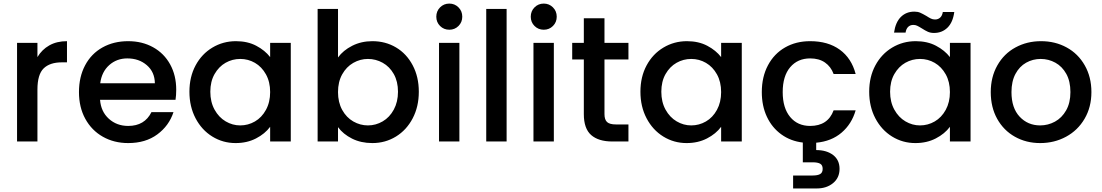

<svg xmlns="http://www.w3.org/2000/svg" viewBox="-20 -790 6151 1072"><path d="M75.2 0V-550.8H189V-471.2Q213.9 -513.2 255.4 -536.6Q296.9 -560.1 354 -560.1V-441.9H325.2Q258.3 -441.9 223.6 -408Q189 -374 189 -290V0Z M420.9 -275.9Q420.9 -360.8 455.3 -425.5Q489.7 -490.2 552.2 -525.1Q614.7 -560.1 695.8 -560.1Q773.9 -560.1 835 -526.1Q896 -492.2 929.9 -430.7Q963.9 -369.1 963.9 -289.1Q963.9 -257.8 960 -232.9H538.6Q543.5 -167 587.6 -127Q631.8 -86.9 695.8 -86.9Q787.6 -86.9 825.7 -164.1H948.7Q923.8 -87.9 858.4 -39.6Q793 8.8 695.8 8.8Q616.7 8.8 554.2 -26.6Q491.7 -62 456.3 -126.5Q420.9 -190.9 420.9 -275.9ZM539.6 -325.2H844.7Q843.8 -388.2 799.8 -426Q755.9 -463.9 690.9 -463.9Q631.8 -463.9 589.8 -426.5Q547.9 -389.2 539.6 -325.2Z M1037.6 -277.8Q1037.6 -360.8 1072 -424.8Q1106.4 -488.8 1166 -524.4Q1225.6 -560.1 1297.4 -560.1Q1362.3 -560.1 1410.9 -534.4Q1459.5 -508.8 1488.3 -471.2V-550.8H1603.5V0H1488.3V-82Q1459.5 -43 1409.4 -17.1Q1359.4 8.8 1295.4 8.8Q1224.6 8.8 1165.5 -27.6Q1106.4 -64 1072 -129.4Q1037.6 -194.8 1037.6 -277.8ZM1154.3 -277.8Q1154.3 -220.7 1178 -177.7Q1201.7 -134.8 1240 -112.3Q1278.3 -89.8 1321.3 -89.8Q1365.2 -89.8 1403.3 -111.8Q1441.4 -133.8 1464.8 -176.5Q1488.3 -219.2 1488.3 -275.9Q1488.3 -333 1464.8 -375Q1441.4 -417 1403.6 -439Q1365.7 -460.9 1321.3 -460.9Q1277.3 -460.9 1239.5 -439.5Q1201.7 -418 1178 -376.5Q1154.3 -335 1154.3 -277.8Z M1753.4 0V-740.2H1867.2V-469.2Q1896 -508.8 1946.5 -534.4Q1997.1 -560.1 2059.1 -560.1Q2132.3 -560.1 2191.2 -525.1Q2250 -490.2 2284.2 -425.5Q2318.4 -360.8 2318.4 -277.8Q2318.4 -194.8 2284.2 -129.4Q2250 -64 2190.7 -27.6Q2131.3 8.8 2059.1 8.8Q1995.1 8.8 1945.6 -16.1Q1896 -41 1867.2 -80.1V0ZM1867.2 -275.9Q1867.2 -218.8 1890.6 -176.3Q1914.1 -133.8 1952.6 -111.8Q1991.2 -89.8 2034.2 -89.8Q2078.1 -89.8 2116.7 -112.3Q2155.3 -134.8 2178.7 -178Q2202.1 -221.2 2202.1 -277.8Q2202.1 -335 2178.7 -376.5Q2155.3 -418 2116.7 -439.5Q2078.1 -460.9 2034.2 -460.9Q1991.2 -460.9 1952.6 -439Q1914.1 -417 1890.6 -375Q1867.2 -333 1867.2 -275.9Z M2416 -696.8Q2416 -727.5 2437 -748.8Q2458 -770 2488.8 -770Q2518.6 -770 2539.8 -749Q2561 -728 2561 -696.8Q2561 -666 2540 -645Q2519 -624 2488.8 -624Q2458 -624 2437 -645Q2416 -666 2416 -696.8ZM2431.2 0V-550.8H2544.9V0Z M2694.8 0V-740.2H2808.6V0Z M2943.4 -696.8Q2943.4 -727.5 2964.4 -748.8Q2985.4 -770 3016.1 -770Q3045.9 -770 3067.1 -749Q3088.4 -728 3088.4 -696.8Q3088.4 -666 3067.4 -645Q3046.4 -624 3016.1 -624Q2985.4 -624 2964.4 -645Q2943.4 -666 2943.4 -696.8ZM2958.5 0V-550.8H3072.3V0Z M3174.8 -458V-550.8H3239.7V-688H3355V-550.8H3488.8V-458H3355V-152.8Q3355 -122.1 3369.4 -108.6Q3383.8 -95.2 3418.9 -95.2H3488.8V0H3398.9Q3321.8 0 3280.8 -35.9Q3239.7 -71.8 3239.7 -152.8V-458Z M3555.7 -277.8Q3555.7 -360.8 3590.1 -424.8Q3624.5 -488.8 3684.1 -524.4Q3743.7 -560.1 3815.4 -560.1Q3880.4 -560.1 3929 -534.4Q3977.5 -508.8 4006.3 -471.2V-550.8H4121.6V0H4006.3V-82Q3977.5 -43 3927.5 -17.1Q3877.4 8.8 3813.5 8.8Q3742.7 8.8 3683.6 -27.6Q3624.5 -64 3590.1 -129.4Q3555.7 -194.8 3555.7 -277.8ZM3672.4 -277.8Q3672.4 -220.7 3696 -177.7Q3719.7 -134.8 3758.1 -112.3Q3796.4 -89.8 3839.4 -89.8Q3883.3 -89.8 3921.4 -111.8Q3959.5 -133.8 3982.9 -176.5Q4006.3 -219.2 4006.3 -275.9Q4006.3 -333 3982.9 -375Q3959.5 -417 3921.6 -439Q3883.8 -460.9 3839.4 -460.9Q3795.4 -460.9 3757.6 -439.5Q3719.7 -418 3696 -376.5Q3672.4 -335 3672.4 -277.8Z M4233.4 -275.9Q4233.4 -360.8 4267.8 -425.5Q4302.2 -490.2 4363.3 -525.1Q4424.3 -560.1 4503.4 -560.1Q4603.5 -560.1 4668.9 -512.5Q4734.4 -464.8 4757.3 -377H4634.3Q4619.1 -418 4586.2 -440.9Q4553.2 -463.9 4503.4 -463.9Q4433.6 -463.9 4391.8 -414.6Q4350.1 -365.2 4350.1 -275.9Q4350.1 -187 4391.6 -137Q4433.1 -86.9 4503.4 -86.9Q4602.1 -86.9 4634.3 -173.8H4757.3Q4735.4 -97.7 4678.7 -49.3Q4622.1 -1 4537.1 6.8V47.9Q4595.2 47.9 4631.3 75.4Q4667.5 103 4667.5 152.8Q4667.5 202.6 4631.3 232.4Q4595.2 262.2 4540.5 262.2H4408.2V189.9H4517.1Q4544.9 189.9 4559.1 181.9Q4573.2 173.8 4573.2 152.8Q4573.2 131.8 4559.3 124Q4545.4 116.2 4517.1 116.2H4462.4V5.9Q4394.5 -2 4342.5 -39.6Q4290.5 -77.1 4262 -137.7Q4233.4 -198.2 4233.4 -275.9Z M4833 -277.8Q4833 -360.8 4867.4 -424.8Q4901.9 -488.8 4961.4 -524.4Q5021 -560.1 5092.8 -560.1Q5157.7 -560.1 5206.3 -534.4Q5254.9 -508.8 5283.7 -471.2V-550.8H5398.9V0H5283.7V-82Q5254.9 -43 5204.8 -17.1Q5154.8 8.8 5090.8 8.8Q5020 8.8 4960.9 -27.6Q4901.9 -64 4867.4 -129.4Q4833 -194.8 4833 -277.8ZM4949.7 -277.8Q4949.7 -220.7 4973.4 -177.7Q4997.1 -134.8 5035.4 -112.3Q5073.7 -89.8 5116.7 -89.8Q5160.6 -89.8 5198.7 -111.8Q5236.8 -133.8 5260.3 -176.5Q5283.7 -219.2 5283.7 -275.9Q5283.7 -333 5260.3 -375Q5236.8 -417 5199 -439Q5161.1 -460.9 5116.7 -460.9Q5072.8 -460.9 5034.9 -439.5Q4997.1 -418 4973.4 -376.5Q4949.7 -335 4949.7 -277.8ZM4971.7 -607.9Q4980 -666 5010 -695.6Q5040 -725.1 5085 -725.1Q5104 -725.1 5117.9 -719Q5131.8 -712.9 5151.9 -701.2Q5167 -691.4 5177.5 -686.3Q5188 -681.2 5200.7 -681.2Q5217.8 -681.2 5229.2 -691.7Q5240.7 -702.1 5244.1 -723.1H5308.1Q5300.3 -665 5270 -635.5Q5239.7 -606 5194.8 -606Q5175.8 -606 5160.9 -612.5Q5146 -619.1 5127.9 -630.9Q5109.9 -642.1 5100.3 -646.5Q5090.8 -650.9 5079.1 -650.9Q5062 -650.9 5050.5 -639.9Q5039.1 -628.9 5036.1 -607.9Z M5511.7 -275.9Q5511.7 -359.9 5548.6 -425Q5585.4 -490.2 5649.7 -525.1Q5713.9 -560.1 5792.5 -560.1Q5871.6 -560.1 5935.5 -525.1Q5999.5 -490.2 6036.6 -425Q6073.7 -359.9 6073.7 -275.9Q6073.7 -191.9 6035.6 -127Q5997.6 -62 5932.1 -26.6Q5866.7 8.8 5787.6 8.8Q5709.5 8.8 5646.5 -26.6Q5583.5 -62 5547.6 -126.5Q5511.7 -190.9 5511.7 -275.9ZM5627.4 -275.9Q5627.4 -187 5673.1 -138.4Q5718.8 -89.8 5787.6 -89.8Q5831.5 -89.8 5870.1 -110.8Q5908.7 -131.8 5932.6 -173.8Q5956.5 -215.8 5956.5 -275.9Q5956.5 -335.9 5933.6 -377.4Q5910.6 -418.9 5872.6 -439.9Q5834.5 -460.9 5790.5 -460.9Q5746.6 -460.9 5709.2 -439.9Q5671.9 -418.9 5649.7 -377.4Q5627.4 -335.9 5627.4 -275.9Z"/></svg>

Font: Poppins Medium
Style: Regular
Weight: 500
Designer: Ninad Kale (Devanagari), Jonny Pinhorn (Latin)
Foundry: Indian Type Foundry
Version: 4.004